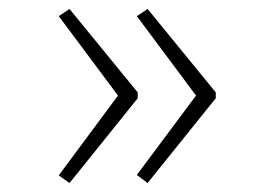

<svg xmlns="http://www.w3.org/2000/svg" viewBox="-20 -472 603 428"><path d="M135 -452 111 -436 243 -259 111 -81 135 -64 287 -253V-266ZM309 -452 285 -436 417 -259 285 -82 309 -64 461 -253V-266Z"/></svg>

Font: Noto Sans Mono SemiCondensed ExtraLight
Style: Regular
Weight: 200
Width: 4
Designer: Monotype Design Team
Foundry: Monotype Imaging Inc.
Version: Version 2.014